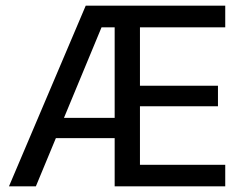

<svg xmlns="http://www.w3.org/2000/svg" viewBox="-20 -661 856 681"><path d="M386.7 -564V-243H206.9L340.1 -564ZM284.1 -641 11.8 0H107.2L178.2 -171.1H386.7V0H778.9V-76.4H476.4V-284.1H753.1V-356.9H476.4V-564H778.9V-641Z"/></svg>

Font: Estedad-VF-FD Black
Style: Regular
Weight: 900
Designer: Amin Abedi
Version: Version 4.000